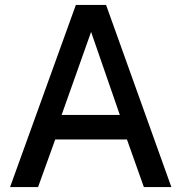

<svg xmlns="http://www.w3.org/2000/svg" viewBox="-20 -762 735 782"><path d="M135 0 205 -194H497L566 0H678L412 -742H289L21 0ZM351 -632 468 -294H231Z"/></svg>

Font: Cheyenne Sans Medium
Style: Regular
Weight: 500
Designer: The Public Sans project authors (U.S. Web Design System), Libre Franklin designed by Pablo Impallari and Rodrigo Fuenzal
Foundry: The Cheyenne Sans Project Authors
Version: Version 2.007